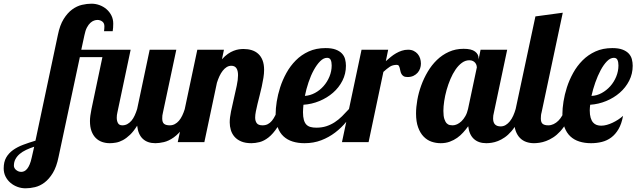

<svg xmlns="http://www.w3.org/2000/svg" viewBox="-228 -769 3444 1039"><path d="M814 -179.2Q793 -118.2 766.4 -81.5Q739.7 -44.9 712.2 -25.4Q684.6 -5.9 658.7 0Q632.8 5.9 612.8 5.9Q569.8 5.9 544.7 -17.8Q519.5 -41.5 514.2 -88.9Q495.1 -58.1 475.6 -39.6Q456.1 -21 437 -10.7Q418 -0.5 399.9 2.7Q381.8 5.9 366.2 5.9Q343.8 5.9 324.2 -1Q304.7 -7.8 290 -22.5Q275.4 -37.1 267.1 -59.6Q258.8 -82 258.8 -113.8Q258.8 -127.4 261 -143.8Q263.2 -160.2 267.1 -179.2L326.2 -460H204.1L88.9 80.1Q78.1 133.8 57.9 167Q37.6 200.2 12.9 218.8Q-11.7 237.3 -38.6 243.7Q-65.4 250 -89.8 250Q-112.3 250 -133.5 242.2Q-154.8 234.4 -171.4 220.2Q-188 206.1 -198 186.3Q-208 166.5 -208 142.1Q-208 107.4 -194.6 83.7Q-181.2 60.1 -157.7 43.2Q-134.3 26.4 -103 14.6Q-71.8 2.9 -36.1 -7.8L85 -579.1Q95.7 -632.8 116.5 -666Q137.2 -699.2 162.6 -717.8Q188 -736.3 215.3 -742.7Q242.7 -749 267.1 -749Q289.6 -749 310.8 -741.2Q332 -733.4 348.4 -719.2Q364.7 -705.1 374.8 -685.3Q384.8 -665.5 384.8 -641.1Q384.8 -617.7 381.8 -600.1H335Q335.9 -608.4 336.4 -614.3Q336.9 -620.1 336.9 -627Q336.9 -644 325.4 -652.6Q314 -661.1 298.8 -661.1Q291 -661.1 281 -657.7Q271 -654.3 261 -645.3Q251 -636.2 242.4 -620.1Q233.9 -604 229 -579.1L211.9 -500H479L407.2 -160.2Q403.8 -146 403.8 -131.8Q403.8 -114.7 410.4 -102.8Q417 -90.8 434.1 -90.8Q448.7 -90.8 460.9 -97.4Q473.1 -104 483.2 -115.7Q493.2 -127.4 500.7 -143.8Q508.3 -160.2 514.2 -179.2L582 -500H726.1L653.8 -160.2Q651.4 -151.9 650.6 -143.8Q649.9 -135.7 649.9 -127.9Q649.9 -106.9 659.9 -98.9Q669.9 -90.8 690.9 -90.8Q705.6 -90.8 718 -97.4Q730.5 -104 740.5 -115.7Q750.5 -127.4 758.3 -143.8Q766.1 -160.2 772 -179.2ZM-43 24.9Q-66.4 32.7 -86.7 42.2Q-106.9 51.8 -121.6 64.2Q-136.2 76.7 -144.5 92.3Q-152.8 107.9 -152.8 127.9Q-152.8 133.8 -149.9 139.6Q-147 145.5 -141.6 150.1Q-136.2 154.8 -128.9 158Q-121.6 161.1 -112.8 161.1Q-105 161.1 -96.9 157.5Q-88.9 153.8 -81.3 144.8Q-73.7 135.7 -67.4 120.6Q-61 105.5 -56.2 83Z M1318.8 -179.2Q1297.9 -117.7 1273.7 -81.1Q1249.5 -44.4 1224.9 -25.1Q1200.2 -5.9 1176.5 0Q1152.8 5.9 1132.8 5.9Q1099.6 5.9 1077.1 -3.7Q1054.7 -13.2 1041 -29.1Q1027.3 -44.9 1021.2 -65.2Q1015.1 -85.4 1015.1 -106.9Q1015.1 -132.3 1022.2 -166.3Q1029.3 -200.2 1037.6 -235.8Q1045.9 -271.5 1053 -304.7Q1060.1 -337.9 1060.1 -361.8Q1060.1 -413.1 1023.9 -413.1Q1010.3 -413.1 998.5 -405.8Q986.8 -398.4 977.1 -386Q967.3 -373.5 959.5 -356.7Q951.7 -339.8 945.8 -320.8L877.9 0H733.9L839.8 -500H983.9L973.1 -448.2Q989.3 -466.3 1005.1 -477.3Q1021 -488.3 1036.1 -494.1Q1051.3 -500 1064.7 -502Q1078.1 -503.9 1089.8 -503.9Q1113.8 -503.9 1134.3 -497.6Q1154.8 -491.2 1169.7 -477.5Q1184.6 -463.9 1192.9 -442.4Q1201.2 -420.9 1201.2 -391.1Q1201.2 -371.1 1197.5 -347.9Q1193.8 -324.7 1188.5 -300.5Q1183.1 -276.4 1177 -252.4Q1170.9 -228.5 1165.5 -206.5Q1160.2 -184.6 1156.5 -165.8Q1152.8 -147 1152.8 -132.8Q1152.8 -114.3 1161.4 -102.5Q1169.9 -90.8 1192.9 -90.8Q1209 -90.8 1221.2 -97.2Q1233.4 -103.5 1243.2 -115.2Q1252.9 -127 1261 -143.3Q1269 -159.7 1276.9 -179.2Z M1694.8 -179.2Q1673.8 -144 1646.7 -110.8Q1619.6 -77.6 1585.7 -51.8Q1551.8 -25.9 1510.5 -10Q1469.2 5.9 1419.9 5.9Q1384.3 5.9 1355.5 -3.2Q1326.7 -12.2 1306.2 -31.2Q1285.6 -50.3 1274.7 -80.3Q1263.7 -110.4 1263.7 -152.8Q1263.7 -181.6 1269.5 -219.2Q1275.4 -256.8 1288.1 -296.4Q1300.8 -335.9 1321.8 -374Q1342.8 -412.1 1372.6 -442.1Q1402.3 -472.2 1442.4 -490.5Q1482.4 -508.8 1533.7 -508.8Q1567.4 -508.8 1588.6 -500.7Q1609.9 -492.7 1622.3 -479.5Q1634.8 -466.3 1639.4 -449Q1644 -431.6 1644 -413.1Q1644 -369.6 1625 -332.3Q1606 -294.9 1574 -267.1Q1542 -239.3 1500.5 -222.2Q1459 -205.1 1414.1 -202.1Q1413.1 -190.9 1412.4 -180.9Q1411.6 -170.9 1411.6 -162.1Q1411.6 -136.7 1416.3 -120.4Q1420.9 -104 1429.9 -94.7Q1439 -85.4 1452.4 -81.8Q1465.8 -78.1 1483.9 -78.1Q1513.7 -78.1 1537.8 -85.9Q1562 -93.8 1583 -107.4Q1604 -121.1 1622.8 -139.6Q1641.6 -158.2 1660.6 -179.2ZM1421.9 -250Q1450.2 -252 1476.6 -266.1Q1502.9 -280.3 1522.9 -303Q1543 -325.7 1554.9 -354.7Q1566.9 -383.8 1566.9 -415Q1566.9 -433.6 1561.5 -444.8Q1556.2 -456.1 1542 -456.1Q1522.9 -456.1 1504.6 -437.7Q1486.3 -419.4 1470.2 -390.1Q1454.1 -360.8 1441.7 -324Q1429.2 -287.1 1421.9 -250Z M1622.6 0 1728.5 -500H1872.6L1859.9 -438Q1873 -449.7 1886.7 -460.9Q1900.4 -472.2 1915.3 -480.7Q1930.2 -489.3 1946.3 -494.6Q1962.4 -500 1980.5 -500Q1997.6 -500 2010.5 -493.7Q2023.4 -487.3 2032.2 -477.1Q2041 -466.8 2045.4 -453.1Q2049.8 -439.5 2049.8 -424.8Q2049.8 -411.6 2045.4 -398.7Q2041 -385.7 2032 -375.5Q2022.9 -365.2 2009.3 -358.6Q1995.6 -352.1 1977.5 -352.1Q1963.4 -352.1 1955.8 -356.9Q1948.2 -361.8 1944.3 -369.1Q1940.4 -376.5 1938.7 -385Q1937 -393.6 1935.1 -400.9Q1933.1 -408.2 1929.9 -413.1Q1926.8 -418 1919.4 -418Q1896.5 -418 1880.9 -407.5Q1865.2 -397 1846.7 -379.9L1766.6 0Z M2604.5 -179.2Q2590.3 -138.7 2573.7 -108.9Q2557.1 -79.1 2539.3 -58.6Q2521.5 -38.1 2502.9 -25.4Q2484.4 -12.7 2466.8 -5.9Q2449.2 1 2433.1 3.4Q2417 5.9 2403.8 5.9Q2361.3 5.9 2336.2 -17.3Q2311 -40.5 2305.7 -85.9Q2293.5 -68.8 2278.8 -52.5Q2264.2 -36.1 2246.1 -23.2Q2228 -10.3 2205.8 -2.2Q2183.6 5.9 2156.7 5.9Q2130.9 5.9 2106.9 -2.4Q2083 -10.7 2064.5 -29.8Q2045.9 -48.8 2034.7 -79.6Q2023.4 -110.4 2023.4 -154.8Q2023.4 -189 2030.3 -228Q2037.1 -267.1 2051.3 -306.2Q2065.4 -345.2 2086.7 -381.1Q2107.9 -417 2136.5 -444.6Q2165 -472.2 2201.2 -488.5Q2237.3 -504.9 2280.8 -504.9Q2323.2 -504.9 2342.5 -490.2Q2361.8 -475.6 2361.8 -454.1V-446.8L2372.6 -500H2516.6L2444.8 -160.2Q2442.4 -151.9 2441.4 -143.8Q2440.4 -135.7 2440.4 -127.9Q2440.4 -85 2481.4 -85Q2496.1 -85 2508.5 -92.5Q2521 -100.1 2531.2 -112.8Q2541.5 -125.5 2549.3 -142.8Q2557.1 -160.2 2562.5 -179.2ZM2352.5 -404.8Q2352.5 -409.2 2350.6 -415.8Q2348.6 -422.4 2344 -428.5Q2339.4 -434.6 2331.5 -438.7Q2323.7 -442.9 2311.5 -442.9Q2290.5 -442.9 2271.7 -429.2Q2252.9 -415.5 2237.3 -392.8Q2221.7 -370.1 2209.5 -341.3Q2197.3 -312.5 2188.7 -282Q2180.2 -251.5 2175.8 -221.9Q2171.4 -192.4 2171.4 -168.9Q2171.4 -140.1 2176.8 -124.5Q2182.1 -108.9 2189.7 -101.3Q2197.3 -93.8 2206.1 -92.3Q2214.8 -90.8 2221.7 -90.8Q2232.9 -90.8 2245.4 -96.4Q2257.8 -102.1 2269.3 -113Q2280.8 -124 2290.3 -140.6Q2299.8 -157.2 2304.7 -179.2Z M2871.6 -179.2Q2857.4 -138.7 2840.1 -108.9Q2822.8 -79.1 2804 -58.6Q2785.2 -38.1 2765.4 -25.4Q2745.6 -12.7 2727.1 -5.9Q2708.5 1 2691.7 3.4Q2674.8 5.9 2661.6 5.9Q2639.2 5.9 2619.6 -1Q2600.1 -7.8 2585.7 -22.5Q2571.3 -37.1 2563 -59.6Q2554.7 -82 2554.7 -113.8Q2554.7 -127.4 2556.6 -143.8Q2558.6 -160.2 2562.5 -179.2L2669.4 -680.2L2817.4 -700.2L2702.6 -160.2Q2700.2 -151.9 2699.5 -143.8Q2698.7 -135.7 2698.7 -127.9Q2698.7 -106.9 2708.5 -98.9Q2718.3 -90.8 2739.3 -90.8Q2753.9 -90.8 2767.8 -97.4Q2781.7 -104 2793.5 -115.7Q2805.2 -127.4 2814.5 -143.8Q2823.7 -160.2 2829.6 -179.2Z M3143.6 -142.1Q3135.7 -98.6 3119.1 -70.3Q3102.5 -42 3079.6 -24.9Q3056.6 -7.8 3028.8 -1Q3001 5.9 2970.7 5.9Q2935.5 5.9 2907 -3.2Q2878.4 -12.2 2858.2 -31.2Q2837.9 -50.3 2826.7 -80.3Q2815.4 -110.4 2815.4 -152.8Q2815.4 -181.6 2821.3 -219.2Q2827.1 -256.8 2839.8 -296.4Q2852.5 -335.9 2873.5 -374Q2894.5 -412.1 2924.3 -442.1Q2954.1 -472.2 2994.1 -490.5Q3034.2 -508.8 3085.4 -508.8Q3119.1 -508.8 3140.4 -500.7Q3161.6 -492.7 3174.1 -479.5Q3186.5 -466.3 3191.2 -449Q3195.8 -431.6 3195.8 -413.1Q3195.8 -369.6 3176.8 -332.3Q3157.7 -294.9 3125.7 -267.1Q3093.8 -239.3 3052.2 -222.2Q3010.7 -205.1 2965.8 -202.1Q2964.8 -193.8 2964.1 -186.3Q2963.4 -178.7 2963.4 -171.9Q2963.4 -147.9 2968.3 -131.8Q2973.1 -115.7 2981.4 -106.2Q2989.7 -96.7 3001 -92.8Q3012.2 -88.9 3025.4 -88.9Q3040 -88.9 3055.9 -93.3Q3071.8 -97.7 3087.2 -105Q3102.5 -112.3 3117.2 -121.8Q3131.8 -131.3 3143.6 -142.1ZM2972.7 -250Q3001.5 -251 3027.8 -265.4Q3054.2 -279.8 3074.5 -302.5Q3094.7 -325.2 3106.7 -354.5Q3118.7 -383.8 3118.7 -415Q3118.7 -433.6 3113.3 -444.8Q3107.9 -456.1 3093.8 -456.1Q3074.7 -456.1 3056.4 -437.3Q3038.1 -418.5 3022.2 -388.7Q3006.3 -358.9 2993.4 -322.3Q2980.5 -285.6 2972.7 -250Z"/></svg>

Font: Lobster
Style: Regular
Weight: 400
Designer: Pablo Impallari
Foundry: Pablo Impallari
Version: Version 1.007; ttfautohint (v1.1) -l 8 -r 50 -G 50 -x 14 -D 